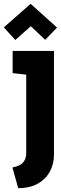

<svg xmlns="http://www.w3.org/2000/svg" viewBox="-38 -767 318 1003"><path d="M260 -623 122 -747 -18 -624 42 -558 123 -630 198 -559ZM244 41V-501H28V-385L99 -377V32Q99 56 89.5 72Q80 88 64 96Q48 104 27 108L57 216Q116 216 157.5 193.5Q199 171 221.5 131Q244 91 244 41Z"/></svg>

Font: Advent Pro ExtraBold
Style: Regular
Weight: 800
Designer: VivaRado, Andreas Kalpakidis
Foundry: VivaRado, Andreas Kalpakidis
Version: Version 3.000